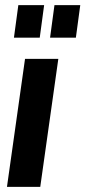

<svg xmlns="http://www.w3.org/2000/svg" viewBox="-20 -724 331 744"><path d="M7 0 77 -496H206L136 0ZM174 -578 191 -704H291L274 -578ZM34 -578 51 -704H151L134 -578Z"/></svg>

Font: Host Grotesk
Style: Bold Italic
Weight: 700
Italic angle: -8°
Designer: Doğukan Karapınar
Foundry: Element Type
Version: Version 1.003; ttfautohint (v1.8.4.7-5d5b)